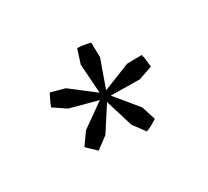

<svg xmlns="http://www.w3.org/2000/svg" viewBox="-70 -796 530 489"><g transform="rotate(30 195.0 -552.0)"><path d="M192 -548 104 -591 75 -623Q85 -639 99 -653L137 -632L201 -557ZM93 -459Q87 -466 82 -473.5Q77 -481 71 -490L101 -520L193 -558L201 -547L132 -478ZM217 -414 199 -453 190 -550 203 -555 248 -467 253 -424Q244 -422 235 -419Q226 -416 217 -414ZM292 -523 197 -545V-559L294 -575L336 -566Q338 -548 335 -528ZM203 -550 191 -555 205 -652 226 -690Q234 -688 243.5 -684Q253 -680 261 -676L253 -634Z"/></g></svg>

Font: Piazzolla Thin
Style: Regular
Weight: 400
Version: Version 2.001